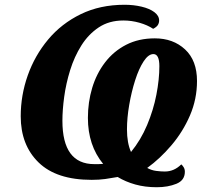

<svg xmlns="http://www.w3.org/2000/svg" viewBox="-20 -745 873 806"><path d="M638 41Q589 41 548 29.5Q507 18 474 -2Q447 3 421.5 6.5Q396 10 365 10Q217 10 142 -63Q67 -136 67 -257Q67 -345 96.5 -428.5Q126 -512 182 -579Q238 -646 319 -685.5Q400 -725 503 -725Q541 -725 574.5 -717Q608 -709 628 -694Q648 -679 648 -659Q648 -649 643 -640.5Q638 -632 623 -624Q599 -640 565.5 -649.5Q532 -659 498 -659Q438 -659 394.5 -630Q351 -601 321.5 -554Q292 -507 274.5 -450.5Q257 -394 249.5 -338.5Q242 -283 242 -238Q242 -56 376 -56Q383 -56 393 -56Q403 -56 413 -57Q349 -135 349 -250Q349 -316 367 -376Q385 -436 421 -483Q457 -530 509.5 -557Q562 -584 630 -584Q707 -584 757 -537.5Q807 -491 807 -405Q807 -329 777.5 -260.5Q748 -192 700 -135.5Q652 -79 598 -40Q616 -30 636 -27.5Q656 -25 672 -25Q711 -25 741 -55Q746 -51 751 -43Q756 -35 756 -24Q756 12 720.5 26.5Q685 41 638 41ZM530 -107Q571 -157 597.5 -220Q624 -283 636.5 -347.5Q649 -412 649 -467Q649 -518 624 -518Q603 -518 583 -487.5Q563 -457 547.5 -408.5Q532 -360 522.5 -305Q513 -250 513 -202Q513 -145 530 -107Z"/></svg>

Font: Noto Serif SemiCondensed ExtraBold
Style: Italic
Weight: 800
Width: 4
Italic angle: -12°
Designer: Monotype Design Team
Foundry: Monotype Imaging Inc.
Version: Version 2.014; ttfautohint (v1.8.4.7-5d5b)